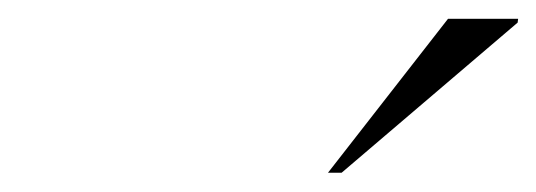

<svg xmlns="http://www.w3.org/2000/svg" viewBox="-20 -738 570 204"><path d="M328.5 -554.5 456 -718H530.5L530 -714L343 -554.5Z"/></svg>

Font: Newsreader 60pt Light
Style: Italic
Weight: 300
Italic angle: -17°
Designer: Hugues Gentile
Foundry: Production Type
Version: Version 1.003